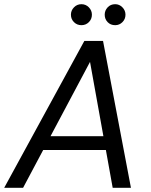

<svg xmlns="http://www.w3.org/2000/svg" viewBox="-34 -895 718 915"><path d="M-14 0 368 -700H457L590 0H503L395 -600L76 0ZM116 -180 150 -246H505L516 -180ZM354 -775Q333 -775 318.5 -789.5Q304 -804 304 -825Q304 -845 318.5 -860Q333 -875 354 -875Q375 -875 389.5 -860Q404 -845 404 -825Q404 -804 389.5 -789.5Q375 -775 354 -775ZM515 -775Q493 -775 479 -789.5Q465 -804 465 -825Q465 -845 479 -860Q493 -875 515 -875Q535 -875 549.5 -860Q564 -845 564 -825Q564 -804 549.5 -789.5Q535 -775 515 -775Z"/></svg>

Font: DM Sans 20pt
Style: Italic
Weight: 400
Italic angle: -10°
Version: Version 4.004;gftools[0.9.30]